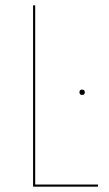

<svg xmlns="http://www.w3.org/2000/svg" viewBox="-20 -700 407 720"><path d="M112 -8H348L347 0H104V-680H112ZM298 -354Q298 -344 288 -344Q278 -344 278 -354Q278 -364 288 -364Q298 -364 298 -354Z"/></svg>

Font: Fira Sans Compressed Eight
Style: Regular
Weight: 100
Width: 1
Designer: bBox Type GmbH & Carrois Corporate GbR & Edenspiekermann AG
Foundry: bBox Type GmbH & Carrois Corporate GbR & Edenspiekermann AG
Version: Version 4.301